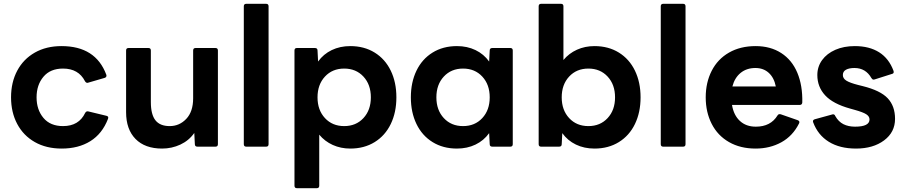

<svg xmlns="http://www.w3.org/2000/svg" viewBox="-20 -770 4749 1008"><path d="M38 -259Q38 -338 70.5 -399Q103 -460 163 -494Q223 -528 303 -528Q482 -528 538 -378Q539 -376 539 -373Q539 -364 529 -361L443 -336L439 -335Q431 -335 426 -344Q392 -410 311 -410Q244 -410 208 -367Q172 -324 172 -259Q172 -194 208 -151Q244 -108 311 -108Q394 -108 427 -177Q433 -188 444 -185L539 -162Q552 -159 547 -146Q517 -68 454.5 -29Q392 10 304 10Q223 10 163 -24Q103 -58 70.5 -119Q38 -180 38 -259Z M642 -181V-505Q642 -518 655 -518H759Q772 -518 772 -505V-234Q772 -169 796 -138.5Q820 -108 871 -108Q922 -108 958 -146Q994 -184 994 -254V-505Q994 -518 1007 -518H1111Q1124 -518 1124 -505V-13Q1124 0 1111 0H1017Q1003 0 1003 -13L1000 -72Q972 -32 927 -11Q882 10 831 10Q741 10 691.5 -40.5Q642 -91 642 -181Z M1273 0Q1260 0 1260 -13V-737Q1260 -750 1273 -750H1377Q1390 -750 1390 -737V-13Q1390 0 1377 0Z M1539 218Q1526 218 1526 205V-505Q1526 -518 1539 -518H1633Q1647 -518 1647 -505L1650 -447Q1678 -486 1721.5 -507Q1765 -528 1819 -528Q1892 -528 1947 -494Q2002 -460 2031.5 -399Q2061 -338 2061 -259Q2061 -180 2031.5 -119Q2002 -58 1947 -24Q1892 10 1819 10Q1769 10 1727 -9Q1685 -28 1656 -63V205Q1656 218 1643 218ZM1927 -259Q1927 -326 1888 -368Q1849 -410 1787 -410Q1725 -410 1686 -368Q1647 -326 1647 -259Q1647 -192 1686 -150Q1725 -108 1787 -108Q1849 -108 1888 -150Q1927 -192 1927 -259Z M2137 -259Q2137 -338 2166.5 -399Q2196 -460 2251 -494Q2306 -528 2379 -528Q2433 -528 2476.5 -507Q2520 -486 2548 -447L2551 -505Q2551 -518 2565 -518H2659Q2672 -518 2672 -505V-13Q2672 0 2659 0H2565Q2551 0 2551 -13L2548 -71Q2520 -32 2476.5 -11Q2433 10 2379 10Q2306 10 2251 -24Q2196 -58 2166.5 -119Q2137 -180 2137 -259ZM2551 -259Q2551 -326 2512 -368Q2473 -410 2411 -410Q2349 -410 2310 -368Q2271 -326 2271 -259Q2271 -192 2310 -150Q2349 -108 2411 -108Q2473 -108 2512 -150Q2551 -192 2551 -259Z M2932 -71 2929 -13Q2929 0 2915 0H2821Q2808 0 2808 -13V-737Q2808 -750 2821 -750H2925Q2938 -750 2938 -737V-455Q2967 -490 3009 -509Q3051 -528 3101 -528Q3174 -528 3229 -494Q3284 -460 3313.5 -399Q3343 -338 3343 -259Q3343 -180 3313.5 -119Q3284 -58 3229 -24Q3174 10 3101 10Q3047 10 3003.5 -11Q2960 -32 2932 -71ZM3209 -259Q3209 -326 3170 -368Q3131 -410 3069 -410Q3007 -410 2968 -368Q2929 -326 2929 -259Q2929 -192 2968 -150Q3007 -108 3069 -108Q3131 -108 3170 -150Q3209 -192 3209 -259Z M3462 0Q3449 0 3449 -13V-737Q3449 -750 3462 -750H3566Q3579 -750 3579 -737V-13Q3579 0 3566 0Z M3685 -259Q3685 -337 3716.5 -398.5Q3748 -460 3807.5 -494Q3867 -528 3947 -528Q4025 -528 4081.5 -491.5Q4138 -455 4166 -388Q4194 -321 4192 -232Q4191 -219 4178 -219H3823Q3832 -165 3864.5 -135Q3897 -105 3948 -105Q4026 -105 4062 -164Q4067 -173 4079 -170L4168 -139Q4181 -134 4175 -122Q4142 -56 4082 -23Q4022 10 3947 10Q3867 10 3807.5 -24Q3748 -58 3716.5 -119.5Q3685 -181 3685 -259ZM3825 -316H4053Q4044 -362 4016 -387.5Q3988 -413 3946 -413Q3900 -413 3868.5 -387.5Q3837 -362 3825 -316Z M4249 -128Q4248 -130 4248 -133Q4248 -141 4258 -144L4349 -169L4353 -170Q4362 -170 4365 -161Q4382 -131 4408 -118Q4434 -105 4469 -105Q4545 -105 4545 -143Q4545 -159 4528 -170Q4511 -181 4468 -193L4443 -200Q4353 -225 4312 -269.5Q4271 -314 4271 -376Q4271 -420 4296 -454.5Q4321 -489 4365.5 -508.5Q4410 -528 4468 -528Q4544 -528 4595.5 -495.5Q4647 -463 4671 -398Q4672 -396 4672 -392Q4672 -384 4663 -382L4572 -353Q4570 -352 4566 -352Q4560 -352 4555 -360Q4525 -413 4466 -413Q4438 -413 4421.5 -404Q4405 -395 4405 -376Q4405 -358 4423.5 -346.5Q4442 -335 4485 -324L4509 -318Q4602 -295 4640.5 -254Q4679 -213 4679 -146Q4679 -76 4621.5 -33Q4564 10 4474 10Q4389 10 4331.5 -25.5Q4274 -61 4249 -128Z"/></svg>

Font: LINE Seed Sans TH
Style: Bold
Weight: 700
Designer: Dalton Maag Ltd | Thai characters by Cadson Demak Co.,Ltd.
Foundry: Dalton Maag Ltd
Version: Version 1.002